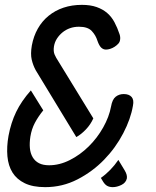

<svg xmlns="http://www.w3.org/2000/svg" viewBox="-20 -760 640 790"><path d="M493 -59Q499 -49 501 -41Q503 -33 502 -26Q498 -8 479.5 1Q461 10 444 10Q431 10 421.5 5Q412 0 404 -13L395 -28Q415 -42 433.5 -61Q452 -80 467 -102ZM127 -471Q116 -491 110.5 -514.5Q105 -538 111 -573Q118 -611 135.5 -642Q153 -673 180 -695Q207 -717 241.5 -728.5Q276 -740 317 -740Q352 -740 377.5 -731Q403 -722 421 -706.5Q439 -691 451 -668.5Q463 -646 472 -619Q474 -613 474.5 -607Q475 -601 474 -596Q473 -587 466.5 -580Q460 -573 451.5 -567.5Q443 -562 433.5 -559Q424 -556 416 -556Q405 -556 396.5 -564Q388 -572 381 -592Q374 -615 357.5 -632.5Q341 -650 305 -650Q285 -650 268 -644Q251 -638 237.5 -627Q224 -616 214.5 -601.5Q205 -587 202 -569Q199 -549 204.5 -536Q210 -523 220 -508L364 -273Q353 -248 333.5 -227.5Q314 -207 294 -196ZM158 -306Q137 -280 123.5 -254.5Q110 -229 105 -198Q101 -172 103 -150.5Q105 -129 114.5 -113Q124 -97 140.5 -88.5Q157 -80 182 -80Q225 -80 267.5 -101.5Q310 -123 345 -157.5Q380 -192 404.5 -235.5Q429 -279 437 -322Q442 -351 456 -362Q470 -373 489 -373Q511 -373 521.5 -361Q532 -349 527 -325Q518 -271 487 -211.5Q456 -152 408.5 -103Q361 -54 299 -22Q237 10 166 10Q115 10 82 -6Q49 -22 31.5 -50Q14 -78 10.5 -117Q7 -156 15 -201Q25 -255 46.5 -299.5Q68 -344 107 -388Z"/></svg>

Font: Maple Mono
Style: Italic
Weight: 400
Italic angle: -10°
Monospace: yes
Designer: subframe7536
Version: Version 7.300